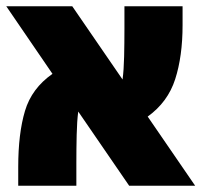

<svg xmlns="http://www.w3.org/2000/svg" viewBox="-25 -591 646 611"><path d="M386 0 224 -236Q220 -206 219 -162Q218 -118 218 -72V0H33V-60Q33 -166 54.5 -238Q76 -310 142 -356L-5 -571H205L365 -338Q369 -368 370 -411Q371 -454 371 -499V-571H556V-511Q556 -412 532.5 -339Q509 -266 445 -220L596 0Z"/></svg>

Font: FiraGO Heavy
Style: Regular
Weight: 900
Designer: bBox Type
Foundry: bBox Type GmbH
Version: Version 1.001